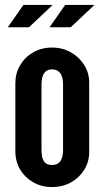

<svg xmlns="http://www.w3.org/2000/svg" viewBox="-20 -747 412 775"><path d="M190 8Q233 8 266.8 -11Q300.5 -30 320.2 -62Q340 -94 340 -133V-414Q340 -452.5 320 -484.5Q300 -516.5 266.2 -535.8Q232.5 -555 190 -555Q147.5 -555 114 -535.8Q80.5 -516.5 61.2 -483.8Q42 -451 42 -411V-136Q42 -95.5 61.2 -63Q80.5 -30.5 114 -11.2Q147.5 8 190 8ZM190.5 -81Q169 -81 160 -92.5Q151 -104 149.2 -118.5Q147.5 -133 147.5 -141.5V-405.5Q147.5 -467 190 -467Q234.5 -467 234.5 -405.5V-141.5Q234.5 -81 190.5 -81ZM180 -637H265.5L361 -727H243ZM11.5 -637H97L192.5 -727H74.5Z"/></svg>

Font: League Gothic SemiExpanded
Style: Regular
Weight: 400
Width: 6
Designer: The League of Moveable Type
Version: Version 1.600; ttfautohint (v1.8.3)